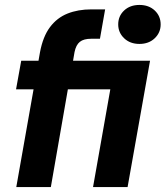

<svg xmlns="http://www.w3.org/2000/svg" viewBox="-20 -758 671 778"><path d="M46 0 116 -396H45L66 -512H136L142 -546Q154 -610 182.5 -648Q211 -686 253.5 -703Q296 -720 350 -720H406L385 -601H350Q319 -601 303.5 -588.5Q288 -576 282 -547L276 -512H588L497 0H357L427 -396H255L186 0ZM545 -580Q507 -580 483 -603Q459 -626 459 -659Q459 -693 483 -715.5Q507 -738 545 -738Q583 -738 607 -715.5Q631 -693 631 -659Q631 -626 607 -603Q583 -580 545 -580Z"/></svg>

Font: DM Sans 12pt ExtraBold
Style: Italic
Weight: 800
Italic angle: -10°
Version: Version 4.004;gftools[0.9.30]